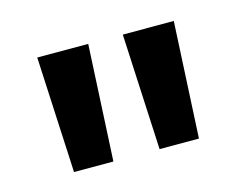

<svg xmlns="http://www.w3.org/2000/svg" viewBox="-50 -812 519 398"><g transform="rotate(-15 210.0 -612.5)"><path d="M163.6 -737.3 150.9 -488.3H66.4L54.2 -737.3ZM347.2 -737.3 334.5 -488.3H250L237.8 -737.3Z"/></g></svg>

Font: Epilogue
Style: Bold
Weight: 700
Designer: Tyler Finck
Foundry: Etcetera Type Co
Version: Version 2.112